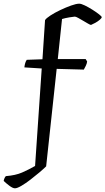

<svg xmlns="http://www.w3.org/2000/svg" viewBox="-93 -820 571 1040"><path d="M-12 200Q-24 200 -43 185.5Q-62 171 -73 160Q-72 153 -68.5 145Q-65 137 -61 134Q-9 130 26.5 114.5Q62 99 97 79L133 -449L39 -455Q42 -482 52 -496L137 -499L151 -711Q157 -721 180 -736Q203 -751 233.5 -765.5Q264 -780 292 -790Q320 -800 336 -800Q347 -800 366.5 -790.5Q386 -781 407.5 -767.5Q429 -754 443.5 -742.5Q458 -731 458 -727Q458 -722 447.5 -713Q437 -704 423.5 -696.5Q410 -689 400 -685Q396 -685 384 -692Q372 -699 357.5 -707.5Q343 -716 330.5 -723Q318 -730 312 -730Q306 -730 282.5 -726Q259 -722 243 -717L220 -500H371L379 -487Q378 -477 372 -464Q366 -451 361 -443L214 -447L157 81Q144 94 121 113.5Q98 133 72 153Q46 173 23 186.5Q0 200 -12 200Z"/></svg>

Font: Texturina 72pt Medium
Style: Regular
Weight: 500
Designer: Guillermo Torres Carreño
Foundry: Omnibus-Type
Version: Version 1.002; ttfautohint (v1.8.3)